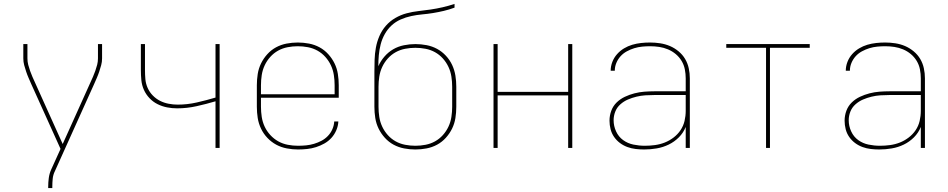

<svg xmlns="http://www.w3.org/2000/svg" viewBox="-20 -755 4840 980"><path d="M226 205V198Q226 176 229 153.5Q232 131 241 111L289 5L140 -325Q133 -341 126 -357Q119 -373 113.5 -389.5Q108 -406 103.5 -422.5Q99 -439 99 -457V-530H120V-457Q120 -440 124 -424.5Q128 -409 133.5 -393.5Q139 -378 145.5 -363Q152 -348 159 -333L300 -20L441 -333Q448 -348 454.5 -363Q461 -378 466.5 -393.5Q472 -409 476 -424.5Q480 -440 480 -457V-530H501V-457Q501 -439 496.5 -422.5Q492 -406 486.5 -389.5Q481 -373 474 -357Q467 -341 460 -325L260 119Q251 137 249 157.5Q247 178 247 198V205Z M1080 0V-238Q1033 -224 983.5 -213Q934 -202 884 -202Q858 -202 832.5 -207Q807 -212 784 -223.5Q761 -235 743 -254Q725 -273 714.5 -296.5Q704 -320 701.5 -346Q699 -372 699 -398V-530H720V-398Q720 -374 722 -351Q724 -328 733.5 -306.5Q743 -285 759.5 -268Q776 -251 796.5 -240.5Q817 -230 840.5 -225.5Q864 -221 887 -221Q936 -221 984.5 -232Q1033 -243 1080 -257V-530H1101V0Z M1501 8Q1473 8 1444 2.5Q1415 -3 1390 -16.5Q1365 -30 1345 -51Q1325 -72 1312.5 -98Q1300 -124 1295.5 -152.5Q1291 -181 1291 -210V-320Q1291 -349 1295.5 -377.5Q1300 -406 1312.5 -431.5Q1325 -457 1344.5 -478.5Q1364 -500 1389 -513.5Q1414 -527 1442.5 -532.5Q1471 -538 1500 -538Q1529 -538 1557.5 -532.5Q1586 -527 1611 -513.5Q1636 -500 1655.5 -478.5Q1675 -457 1687.5 -431.5Q1700 -406 1704.5 -377.5Q1709 -349 1709 -320V-256H1312V-210Q1312 -184 1316 -158Q1320 -132 1331 -108.5Q1342 -85 1360 -65.5Q1378 -46 1400.5 -33.5Q1423 -21 1449 -16Q1475 -11 1501 -11Q1522 -11 1542.5 -13Q1563 -15 1583 -21Q1603 -27 1621 -36.5Q1639 -46 1653.5 -61Q1668 -76 1676.5 -95.5Q1685 -115 1686 -135H1707Q1706 -112 1696.5 -90Q1687 -68 1671.5 -51Q1656 -34 1635.5 -22.5Q1615 -11 1593 -4Q1571 3 1547.5 5.5Q1524 8 1501 8ZM1312 -274H1688V-320Q1688 -346 1684 -372Q1680 -398 1669 -421.5Q1658 -445 1640.5 -464.5Q1623 -484 1600.5 -496.5Q1578 -509 1552 -514Q1526 -519 1500 -519Q1474 -519 1448 -514Q1422 -509 1399.5 -496.5Q1377 -484 1359.5 -464.5Q1342 -445 1331 -421.5Q1320 -398 1316 -372Q1312 -346 1312 -320Z M2100 8Q2071 8 2042.5 2.5Q2014 -3 1989 -16.5Q1964 -30 1944.5 -51.5Q1925 -73 1912.5 -98.5Q1900 -124 1895.5 -152.5Q1891 -181 1891 -210V-312Q1891 -331 1891 -349.5Q1891 -368 1891 -387Q1891 -418 1892 -449.5Q1893 -481 1898.5 -511.5Q1904 -542 1916.5 -571Q1929 -600 1949.5 -623.5Q1970 -647 1997.5 -663Q2025 -679 2055 -687Q2085 -695 2116.5 -698.5Q2148 -702 2178.5 -706.5Q2209 -711 2239.5 -718Q2270 -725 2300 -735V-716Q2273 -706 2245.5 -699.5Q2218 -693 2190.5 -688.5Q2163 -684 2135 -681.5Q2107 -679 2079 -673Q2051 -667 2025 -655.5Q1999 -644 1978.5 -625Q1958 -606 1944 -581Q1930 -556 1923 -528.5Q1916 -501 1913.5 -473Q1911 -445 1911 -417Q1923 -444 1942.5 -466.5Q1962 -489 1987 -503.5Q2012 -518 2041.5 -524Q2071 -530 2100 -530Q2129 -530 2157.5 -524.5Q2186 -519 2211 -505.5Q2236 -492 2256 -470.5Q2276 -449 2288 -423Q2300 -397 2304.5 -369Q2309 -341 2309 -312V-210Q2309 -181 2304.5 -152.5Q2300 -124 2287.5 -98.5Q2275 -73 2255.5 -51.5Q2236 -30 2211 -16.5Q2186 -3 2157.5 2.5Q2129 8 2100 8ZM2100 -11Q2126 -11 2152 -16Q2178 -21 2200.5 -33.5Q2223 -46 2240.5 -65.5Q2258 -85 2269 -108.5Q2280 -132 2284 -158Q2288 -184 2288 -210V-312Q2288 -338 2284 -364Q2280 -390 2269 -413.5Q2258 -437 2240.5 -456.5Q2223 -476 2200.5 -488.5Q2178 -501 2152 -506Q2126 -511 2100 -511Q2074 -511 2048 -506Q2022 -501 1999.5 -488.5Q1977 -476 1959.5 -456.5Q1942 -437 1931 -413.5Q1920 -390 1916 -364Q1912 -338 1912 -312V-210Q1912 -184 1916 -158Q1920 -132 1931 -108.5Q1942 -85 1959.5 -65.5Q1977 -46 1999.5 -33.5Q2022 -21 2048 -16Q2074 -11 2100 -11Z M2499 0V-530H2520V-286H2880V-530H2901V0H2880V-268H2520V0Z M3268 8Q3247 8 3225 5.5Q3203 3 3182.5 -4.5Q3162 -12 3144.5 -25Q3127 -38 3114.5 -56Q3102 -74 3096.5 -95.5Q3091 -117 3091 -139Q3091 -165 3100 -189.5Q3109 -214 3127.5 -232Q3146 -250 3169.5 -261Q3193 -272 3218 -278.5Q3243 -285 3268.5 -287Q3294 -289 3320 -289H3480V-355Q3480 -378 3475.5 -401Q3471 -424 3459 -444Q3447 -464 3429 -479Q3411 -494 3389.5 -503Q3368 -512 3345 -515.5Q3322 -519 3298 -519Q3278 -519 3257.5 -517Q3237 -515 3217.5 -509Q3198 -503 3179.5 -493Q3161 -483 3147.5 -468Q3134 -453 3126 -434Q3118 -415 3118 -394H3097Q3097 -417 3105.5 -439Q3114 -461 3129.5 -478.5Q3145 -496 3165 -508Q3185 -520 3207 -526.5Q3229 -533 3252 -535.5Q3275 -538 3298 -538Q3324 -538 3350 -534Q3376 -530 3399.5 -520Q3423 -510 3443.5 -493Q3464 -476 3477 -454Q3490 -432 3495.5 -406.5Q3501 -381 3501 -355V0H3480V-107Q3468 -77 3445 -54Q3422 -31 3393 -17Q3364 -3 3332 2.5Q3300 8 3268 8ZM3271 -11Q3297 -11 3323 -14.5Q3349 -18 3373 -27.5Q3397 -37 3418 -53Q3439 -69 3453.5 -90.5Q3468 -112 3474 -137.5Q3480 -163 3480 -189V-270H3320Q3297 -270 3274 -268.5Q3251 -267 3228.5 -261.5Q3206 -256 3185 -247Q3164 -238 3146.5 -222.5Q3129 -207 3120.5 -185.5Q3112 -164 3112 -141Q3112 -112 3124.5 -84.5Q3137 -57 3160.5 -40Q3184 -23 3213 -17Q3242 -11 3271 -11Z M3890 0V-511H3687V-530H4113V-511H3910V0Z M4468 8Q4447 8 4425 5.5Q4403 3 4382.5 -4.5Q4362 -12 4344.5 -25Q4327 -38 4314.5 -56Q4302 -74 4296.5 -95.5Q4291 -117 4291 -139Q4291 -165 4300 -189.5Q4309 -214 4327.5 -232Q4346 -250 4369.5 -261Q4393 -272 4418 -278.5Q4443 -285 4468.5 -287Q4494 -289 4520 -289H4680V-355Q4680 -378 4675.5 -401Q4671 -424 4659 -444Q4647 -464 4629 -479Q4611 -494 4589.5 -503Q4568 -512 4545 -515.5Q4522 -519 4498 -519Q4478 -519 4457.5 -517Q4437 -515 4417.5 -509Q4398 -503 4379.5 -493Q4361 -483 4347.5 -468Q4334 -453 4326 -434Q4318 -415 4318 -394H4297Q4297 -417 4305.5 -439Q4314 -461 4329.5 -478.5Q4345 -496 4365 -508Q4385 -520 4407 -526.5Q4429 -533 4452 -535.5Q4475 -538 4498 -538Q4524 -538 4550 -534Q4576 -530 4599.5 -520Q4623 -510 4643.5 -493Q4664 -476 4677 -454Q4690 -432 4695.5 -406.5Q4701 -381 4701 -355V0H4680V-107Q4668 -77 4645 -54Q4622 -31 4593 -17Q4564 -3 4532 2.5Q4500 8 4468 8ZM4471 -11Q4497 -11 4523 -14.5Q4549 -18 4573 -27.5Q4597 -37 4618 -53Q4639 -69 4653.5 -90.5Q4668 -112 4674 -137.5Q4680 -163 4680 -189V-270H4520Q4497 -270 4474 -268.5Q4451 -267 4428.5 -261.5Q4406 -256 4385 -247Q4364 -238 4346.5 -222.5Q4329 -207 4320.5 -185.5Q4312 -164 4312 -141Q4312 -112 4324.5 -84.5Q4337 -57 4360.5 -40Q4384 -23 4413 -17Q4442 -11 4471 -11Z"/></svg>

Font: Iosevka Curly Thin Extended
Style: Regular
Weight: 100
Width: 7
Monospace: yes
Designer: Belleve Invis
Foundry: Belleve Invis
Version: Version 11.1.0; ttfautohint (v1.8.3)